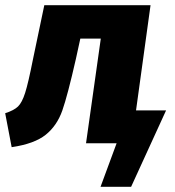

<svg xmlns="http://www.w3.org/2000/svg" viewBox="-37 -553 674 741"><path d="M604 -127 469 168H351L413 0H295L352 -404H273L256 -326Q224 -185 203.5 -126.5Q183 -68 139.5 -33Q96 2 8 15L-17 -116Q17 -127 32.5 -142Q48 -157 60 -194.5Q72 -232 90 -323L134 -533H544L488 -127Z"/></svg>

Font: Trujillo ExtraBold
Style: Italic
Weight: 800
Italic angle: -8°
Designer: Fira Sans original fonts by bBox Type GmbH, Carrois Corporate GbR, & Edenspiekermann AG / Changes by Cristiano Sobral
Foundry: Fira Sans original fonts by bBox Type GmbH, Carrois Corporate GbR, & Edenspiekermann AG / Changes by Cristiano Sobral
Version: Version 4.301;July 28, 2020;FontCreator 13.0.0.2655 64-bit